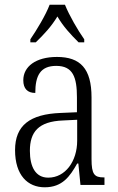

<svg xmlns="http://www.w3.org/2000/svg" viewBox="-20 -786 503 816"><path d="M109 -619V-606H132C168 -641 198 -673 224 -716C249 -673 279 -641 314 -606H338V-619C311 -657 274 -721 256 -766H191C174 -721 135 -657 109 -619ZM170 10C245 10 277 -36 308 -91H313L322 0H424V-32H421C381 -32 369 -45 369 -110V-372C369 -495 321 -544 222 -544C132 -544 79 -503 79 -445C79 -409 97 -391 130 -391C130 -464 151 -506 219 -506C290 -506 307 -458 307 -372V-309L238 -306C107 -301 44 -253 44 -148C44 -41 98 10 170 10ZM185 -31C131 -31 107 -77 107 -145C107 -225 143 -270 248 -274L308 -277V-188C308 -101 258 -31 185 -31Z"/></svg>

Font: Noto Serif Devanagari Condensed Light
Style: Regular
Weight: 300
Width: 3
Designer: Universal Thirst, Indian Type Foundry and the Monotype Design Team
Foundry: Monotype Imaging Inc.
Version: Version 2.004